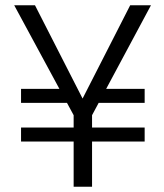

<svg xmlns="http://www.w3.org/2000/svg" viewBox="-20 -710 625 730"><path d="M340 -372H530V-319H329ZM60 -225H530V-172H60ZM34 -690H113L310 -304H278L475 -690H554L330 -272V0H260V-272ZM60 -372H258L269 -319H60Z"/></svg>

Font: Parkinsans Light
Style: Regular
Weight: 300
Designer: Red Stone, Indian Type Foundry
Foundry: Indian Type Foundry
Version: Version 1.000